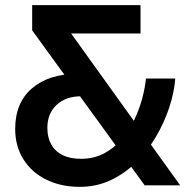

<svg xmlns="http://www.w3.org/2000/svg" viewBox="-20 -720 747 746"><path d="M542 0 105 -602V-700H526V-590H187L234 -621L680 0ZM290 6Q217 6 160 -22Q103 -50 71 -101Q39 -152 39 -219Q39 -321 104.5 -377Q170 -433 281 -433H316L318 -346H296Q236 -346 200 -312.5Q164 -279 164 -223Q164 -186 179 -159Q194 -132 223 -117.5Q252 -103 295 -103Q345 -103 384.5 -124Q424 -145 453 -179Q482 -213 502 -255Q522 -297 533 -339Q544 -381 547 -415H661Q657 -361 637.5 -302Q618 -243 585.5 -188Q553 -133 508.5 -89Q464 -45 409 -19.5Q354 6 290 6Z"/></svg>

Font: Host Grotesk Light
Style: Bold
Weight: 700
Version: Version 1.003